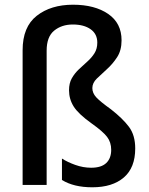

<svg xmlns="http://www.w3.org/2000/svg" viewBox="-20 -851 631 815"><path d="M496 -680Q496 -637 477 -608Q458 -579 434 -557.5Q410 -536 391 -517.5Q372 -499 372 -477Q372 -456 388.5 -438Q405 -420 451 -387Q501 -348 527.5 -312.5Q554 -277 554 -221Q554 -139 505.5 -97.5Q457 -56 372 -56Q293 -56 243 -87V-178Q266 -163 299.5 -151Q333 -139 367 -139Q410 -139 431 -159Q452 -179 452 -215Q452 -247 434.5 -270Q417 -293 369 -327Q313 -367 293 -398.5Q273 -430 273 -468Q273 -498 285 -519Q297 -540 315 -557Q333 -574 351 -590Q369 -606 381 -625Q393 -644 393 -670Q393 -707 364.5 -727Q336 -747 289 -747Q242 -747 210 -721Q178 -695 178 -636V-66H76V-638Q76 -737 136 -784Q196 -831 290 -831Q382 -831 439 -792Q496 -753 496 -680Z"/></svg>

Font: Noto Sans Malayalam UI SemiCondensed Medium
Style: Regular
Weight: 500
Width: 4
Designer: Jelle Bosma - Monotype Design Team
Foundry: Monotype Imaging Inc.
Version: Version 2.104; ttfautohint (v1.8.4.7-5d5b)